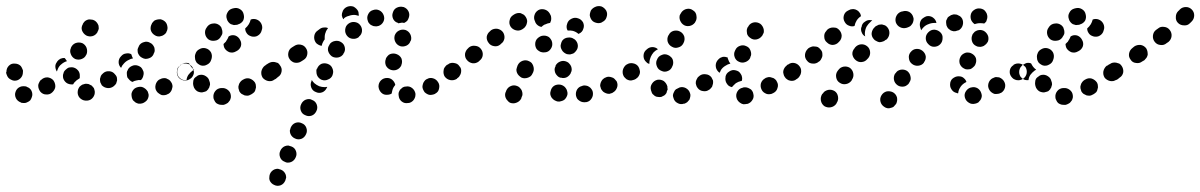

<svg xmlns="http://www.w3.org/2000/svg" viewBox="-48 -312 3926 628"><path d="M438 3Q439 -2 437 -7Q436 -13 432 -17Q429 -21 424 -24Q420 -27 414 -28Q414 -28 414 -28Q403 -29 393 -23Q384 -16 382 -5Q382 1 383 6Q384 11 387 16Q391 20 395 23Q400 26 405 27Q406 27 407 27Q418 28 427 21Q436 15 438 3ZM42 22Q47 20 51 16Q54 12 56 6Q60 -4 55 -15Q50 -25 39 -28Q39 -29 39 -29Q34 -30 28 -30Q23 -30 18 -28Q13 -26 9 -22Q5 -18 3 -12Q-1 -2 4 9Q9 19 20 23Q20 23 21 24Q26 25 32 25Q37 25 42 22ZM262 -13Q261 -19 259 -24Q256 -28 252 -32Q247 -35 242 -37Q237 -38 232 -38Q231 -38 231 -38Q226 -37 221 -35Q216 -32 212 -28Q209 -24 207 -18Q206 -13 206 -8Q207 4 216 11Q225 18 236 17Q237 17 238 17Q249 16 256 7Q263 -2 262 -13ZM515 -23Q517 -28 516 -33Q515 -39 512 -43Q509 -48 505 -51Q500 -54 495 -56Q490 -57 484 -56Q479 -55 474 -52H473Q464 -46 461 -35Q458 -23 464 -14Q467 -9 472 -6Q476 -3 481 -1Q487 0 492 -1Q498 -2 502 -5H503Q508 -8 511 -13Q514 -17 515 -23ZM133 -30Q133 -35 131 -41Q129 -46 126 -50Q118 -58 107 -59Q95 -59 87 -51H86Q82 -47 80 -42Q77 -37 77 -32Q77 -26 79 -21Q81 -16 84 -12Q92 -3 103 -3Q115 -2 123 -10L124 -11Q128 -15 130 -19Q133 -24 133 -30ZM335 -49Q335 -55 334 -60Q332 -65 328 -69Q321 -78 310 -79Q298 -80 290 -73L289 -72Q285 -69 282 -64Q280 -59 279 -54Q279 -48 280 -43Q282 -38 285 -33Q293 -25 304 -24Q315 -23 324 -30L325 -31Q329 -34 332 -39Q334 -44 335 -49ZM158 -65V-67Q159 -72 161 -77Q164 -82 168 -85Q172 -89 177 -91Q182 -92 188 -92Q199 -91 207 -82Q214 -74 213 -62V-61Q213 -60 213 -58Q212 -57 212 -55Q212 -55 211 -55Q202 -50 195 -42Q193 -39 191 -36Q189 -36 187 -36Q185 -36 184 -36Q172 -37 165 -45Q157 -54 158 -65ZM369 -58Q367 -63 367 -69Q366 -74 368 -80L369 -81Q372 -91 383 -96Q393 -101 404 -97Q409 -95 413 -92Q417 -88 419 -83Q422 -78 422 -73Q422 -67 420 -62V-61Q419 -58 417 -55Q415 -53 413 -50Q406 -51 399 -49Q392 -48 385 -44Q385 -44 385 -44Q385 -44 385 -44Q380 -46 376 -50Q372 -54 369 -58ZM-20 -57Q-16 -53 -11 -51Q-6 -48 0 -48Q11 -48 19 -56Q27 -64 27 -76V-77Q28 -82 25 -87Q23 -92 20 -96Q16 -100 11 -102Q6 -104 0 -104Q-11 -105 -19 -97Q-27 -89 -27 -77L-28 -76Q-28 -71 -25 -65Q-23 -60 -20 -57ZM586 -72Q587 -77 585 -83Q584 -88 581 -93Q574 -102 563 -104Q552 -106 543 -99L542 -98Q537 -95 534 -91Q531 -86 531 -81Q530 -75 531 -70Q532 -65 535 -60Q542 -51 553 -49Q564 -47 574 -54Q579 -57 582 -62Q585 -67 586 -72ZM139 -110V-111Q144 -117 150 -120Q157 -123 164 -122Q167 -117 171 -112Q161 -109 153 -102Q145 -96 141 -86Q139 -82 138 -78Q133 -86 133 -95Q133 -103 139 -110ZM348 -128 349 -129Q355 -136 364 -137Q373 -139 381 -135Q382 -134 382 -133Q384 -126 387 -121Q380 -120 373 -116Q364 -112 357 -104Q351 -98 348 -90Q340 -98 340 -109Q340 -120 348 -128ZM198 -119Q209 -115 219 -119Q230 -123 234 -133L235 -134Q239 -145 235 -156Q231 -166 221 -171Q210 -175 199 -171Q189 -167 184 -156V-155Q179 -145 184 -134Q188 -124 198 -119ZM403 -139Q405 -134 408 -130Q412 -125 417 -123Q427 -117 438 -121Q449 -124 454 -134V-135Q457 -140 458 -145Q458 -151 457 -156Q455 -161 452 -165Q448 -170 443 -172Q433 -178 422 -174Q411 -171 406 -161V-160Q403 -155 402 -150Q402 -144 403 -139ZM234 -196Q244 -191 255 -194Q265 -197 271 -207V-208Q274 -213 275 -218Q275 -224 274 -229Q272 -234 269 -238Q265 -243 261 -245Q256 -248 250 -248Q245 -249 240 -248Q234 -246 230 -243Q226 -239 223 -234V-233Q217 -223 220 -213Q224 -202 234 -196ZM458 -197Q462 -194 468 -193Q473 -192 479 -194Q484 -195 488 -198Q493 -201 496 -206V-207Q502 -217 499 -228Q497 -239 487 -245Q482 -248 477 -249Q471 -249 466 -248Q461 -247 456 -244Q452 -240 449 -236V-235Q443 -225 445 -214Q448 -203 458 -197Z M701 20Q705 16 706 11Q708 6 707 0Q706 -11 697 -18Q688 -25 677 -24Q676 -24 675 -24Q663 -23 656 -14Q649 -5 650 6Q650 11 653 16Q655 21 659 25Q663 28 669 30Q674 31 679 31Q681 31 683 31Q688 30 693 27Q698 25 701 20ZM788 -21Q790 -26 789 -31Q789 -37 786 -42Q780 -51 769 -55Q758 -58 748 -52L746 -51Q741 -48 738 -44Q734 -39 733 -34Q731 -29 732 -23Q733 -18 735 -13Q738 -8 742 -5Q747 -2 752 0Q757 1 763 1Q768 0 773 -3L775 -4Q780 -7 784 -11Q787 -15 788 -21ZM598 -13Q593 -16 590 -20Q586 -25 585 -30Q584 -32 584 -34Q583 -39 584 -45Q584 -50 587 -55Q590 -59 595 -62Q599 -66 605 -67Q616 -69 625 -63Q635 -57 637 -46Q638 -45 638 -44Q639 -40 639 -35Q638 -30 636 -25Q634 -23 633 -20Q630 -17 627 -14Q623 -12 618 -11Q613 -9 608 -10Q602 -11 598 -13ZM859 -92Q856 -96 851 -99Q847 -102 841 -103Q836 -104 830 -103Q825 -102 821 -98L818 -97Q814 -94 811 -89Q808 -84 807 -79Q806 -74 807 -68Q808 -63 811 -58Q814 -54 819 -51Q824 -48 829 -47Q834 -46 840 -47Q845 -48 850 -52L852 -53Q861 -60 863 -71Q865 -82 859 -92ZM532 -82Q533 -87 536 -92Q539 -96 543 -100L546 -101Q550 -104 556 -106Q561 -107 566 -106Q568 -106 569 -105Q570 -105 571 -104Q572 -102 573 -100Q578 -91 586 -85Q587 -85 587 -84Q585 -83 582 -81Q574 -75 568 -67Q563 -59 562 -50Q554 -49 547 -52Q541 -55 536 -61Q533 -66 532 -71Q531 -76 532 -82ZM593 -111Q595 -106 600 -103Q604 -100 609 -98Q620 -95 630 -101Q640 -106 643 -117L644 -120Q647 -131 642 -141Q636 -151 625 -154Q614 -157 604 -151Q594 -146 591 -135L590 -132Q589 -127 590 -121Q590 -116 593 -111ZM737 -182Q732 -192 721 -196Q710 -199 700 -193Q697 -185 692 -178Q691 -177 691 -176Q687 -172 683 -168Q683 -165 684 -161Q685 -158 686 -155Q692 -145 703 -141Q714 -138 724 -144L726 -145Q736 -150 740 -161Q743 -172 737 -182ZM634 -183Q643 -177 655 -179Q666 -180 673 -190Q673 -191 674 -192Q677 -196 679 -201Q680 -207 679 -212Q678 -217 676 -222Q673 -227 669 -230Q659 -237 648 -235Q637 -234 630 -225Q629 -223 628 -222Q621 -213 623 -201Q625 -190 634 -183ZM792 -248Q787 -250 782 -250Q776 -250 772 -248Q770 -240 766 -233Q761 -225 754 -219Q754 -211 758 -205Q762 -198 769 -195Q779 -190 790 -193Q801 -197 806 -207Q807 -210 808 -213Q812 -223 807 -234Q802 -244 792 -248ZM694 -250Q695 -245 699 -240Q702 -236 707 -233Q712 -231 717 -230Q722 -230 728 -231Q729 -231 730 -232Q741 -235 747 -244Q752 -254 749 -265Q747 -276 737 -282Q727 -288 716 -285Q714 -285 712 -284Q701 -281 696 -271Q690 -261 694 -250Z M834 278Q836 283 840 287Q844 291 849 293Q859 298 870 294Q880 290 885 279Q887 274 888 269Q888 263 886 258Q884 253 880 249Q876 245 871 243Q866 241 861 240Q855 240 850 242Q845 244 841 248Q837 252 835 257Q833 262 833 267Q832 273 834 278ZM883 217Q888 220 893 220Q899 220 904 218Q909 216 913 212Q917 208 919 203Q924 193 920 182Q916 171 905 167Q900 165 895 164Q889 164 884 166Q879 168 875 172Q871 176 869 181Q864 191 868 202Q872 213 883 217ZM902 126Q904 131 908 135Q912 139 917 141Q927 146 938 142Q948 138 953 127Q958 117 954 106Q950 95 939 91Q929 86 918 90Q908 94 903 105Q901 110 900 115Q900 121 902 126ZM951 65Q961 70 972 66Q982 62 987 51Q992 41 988 30Q984 19 973 15Q968 12 963 12Q957 12 952 14Q947 16 943 20Q939 24 937 29Q932 39 936 50Q940 61 951 65ZM1305 15Q1308 11 1310 5Q1311 0 1311 -5Q1309 -17 1300 -24Q1291 -31 1280 -29Q1274 -29 1269 -26Q1265 -23 1261 -19Q1258 -15 1256 -9Q1255 -4 1256 1Q1257 13 1266 20Q1275 27 1286 25H1287Q1292 25 1297 22Q1302 19 1305 15ZM1385 -43Q1379 -53 1368 -56Q1357 -59 1348 -53H1347Q1342 -50 1339 -45Q1336 -41 1335 -36Q1333 -30 1334 -25Q1335 -20 1338 -15Q1340 -10 1345 -7Q1349 -4 1355 -2Q1360 -1 1365 -2Q1371 -3 1375 -5L1376 -6Q1386 -11 1388 -22Q1391 -34 1385 -43ZM1190 -29Q1190 -35 1192 -40Q1194 -45 1198 -49Q1202 -53 1207 -55Q1212 -57 1218 -57Q1228 -57 1235 -51Q1243 -44 1245 -34Q1244 -34 1244 -33Q1237 -25 1235 -15Q1234 -10 1233 -6Q1230 -4 1226 -3Q1222 -2 1218 -2Q1207 -1 1199 -9Q1191 -17 1190 -29ZM985 -11Q995 -6 1006 -10Q1016 -14 1021 -25Q1021 -26 1022 -26Q1022 -27 1022 -28Q1018 -27 1014 -27Q1005 -27 996 -30Q987 -34 980 -40Q975 -45 972 -50Q972 -49 971 -49Q971 -48 971 -48V-47Q966 -37 970 -26Q974 -15 985 -11ZM1457 -72Q1458 -78 1457 -83Q1456 -88 1452 -93Q1446 -102 1435 -104Q1423 -106 1414 -99Q1409 -96 1406 -91Q1403 -87 1403 -81Q1402 -76 1403 -71Q1404 -65 1407 -61Q1414 -52 1425 -50Q1436 -48 1445 -54L1446 -55Q1450 -58 1453 -62Q1456 -67 1457 -72ZM868 -98Q865 -103 861 -106Q856 -108 851 -109Q845 -110 840 -109Q835 -108 830 -105L822 -100Q813 -93 811 -82Q809 -71 815 -61Q819 -57 823 -54Q828 -51 833 -50Q838 -49 844 -50Q849 -51 854 -54L861 -60Q871 -66 873 -78Q875 -89 868 -98ZM1024 -103Q1013 -107 1003 -103Q993 -98 989 -87H988Q986 -82 987 -76Q987 -71 989 -66Q991 -61 995 -57Q999 -53 1004 -51Q1015 -47 1025 -52Q1036 -56 1040 -67V-68Q1044 -78 1039 -89Q1035 -99 1024 -103ZM1229 -84Q1234 -82 1240 -82Q1245 -82 1250 -84Q1255 -86 1259 -90Q1263 -94 1265 -99V-100Q1269 -110 1265 -121Q1260 -131 1249 -135Q1244 -137 1239 -137Q1233 -137 1228 -135Q1223 -133 1220 -129Q1216 -125 1214 -120V-119Q1210 -109 1214 -98Q1219 -88 1229 -84ZM953 -154Q947 -164 935 -166Q924 -168 915 -162L907 -157Q897 -151 895 -139Q893 -128 899 -119Q902 -114 907 -111Q911 -108 916 -107Q922 -106 927 -107Q933 -108 937 -111L945 -116Q955 -122 957 -134Q959 -145 953 -154ZM1068 -174Q1059 -180 1048 -178Q1036 -176 1030 -167V-166Q1023 -157 1025 -146Q1028 -135 1037 -128Q1041 -125 1047 -124Q1052 -123 1058 -124Q1063 -125 1068 -128Q1072 -131 1075 -135V-136Q1082 -145 1080 -156Q1078 -168 1068 -174ZM1261 -161Q1271 -158 1282 -163Q1292 -168 1295 -179H1296Q1299 -190 1294 -200Q1289 -210 1278 -214Q1267 -217 1257 -212Q1247 -207 1243 -196Q1240 -185 1245 -175Q1250 -165 1261 -161ZM1011 -179Q1013 -181 1014 -183Q1014 -187 1014 -190Q1014 -200 1018 -208V-209Q1021 -215 1025 -220Q1019 -223 1012 -222Q1005 -222 999 -218L991 -212Q982 -206 980 -195Q978 -184 984 -174Q987 -169 993 -166Q998 -163 1004 -162Q1006 -171 1011 -179ZM1126 -191V-192Q1135 -199 1136 -210Q1137 -221 1130 -230Q1123 -239 1111 -240Q1100 -241 1091 -234Q1082 -227 1081 -215Q1080 -204 1087 -195Q1094 -186 1106 -185Q1117 -184 1126 -191ZM1207 -262Q1203 -273 1193 -278Q1183 -283 1172 -279Q1161 -276 1156 -265Q1151 -255 1155 -244Q1156 -239 1160 -235Q1163 -231 1168 -229Q1173 -226 1179 -226Q1184 -225 1189 -227H1190Q1201 -231 1206 -241Q1211 -251 1207 -262ZM1254 -236V-237Q1243 -240 1238 -250Q1233 -261 1237 -271Q1240 -282 1250 -287Q1261 -292 1271 -289H1272Q1283 -285 1288 -275Q1293 -265 1289 -254Q1287 -248 1284 -244Q1280 -240 1274 -237Q1270 -238 1267 -238Q1261 -237 1256 -236Q1256 -236 1255 -236Q1255 -236 1254 -236ZM1073 -275V-276Q1078 -286 1088 -290Q1099 -294 1109 -290Q1114 -287 1118 -283Q1122 -279 1124 -274Q1125 -271 1125 -267Q1126 -264 1125 -260Q1120 -262 1114 -263Q1103 -264 1093 -260Q1084 -258 1077 -252V-251Q1076 -250 1075 -249Q1071 -255 1070 -262Q1070 -269 1073 -275Z M1606 8Q1608 13 1612 17Q1615 21 1620 24Q1631 28 1641 24Q1652 20 1657 10L1658 6Q1661 1 1661 -4Q1661 -9 1659 -15Q1657 -20 1653 -24Q1650 -28 1645 -30Q1634 -35 1624 -31Q1613 -27 1608 -16L1607 -13Q1604 -8 1604 -2Q1604 3 1606 8ZM1891 -11Q1890 -16 1887 -20Q1884 -25 1879 -28Q1875 -31 1869 -32Q1864 -33 1858 -32L1857 -31Q1846 -29 1840 -20Q1834 -10 1836 1Q1837 6 1840 11Q1843 15 1848 18Q1852 21 1858 22Q1863 23 1869 22H1870Q1881 20 1887 10Q1893 1 1891 -11ZM1787 19Q1792 18 1797 15Q1801 12 1804 7Q1807 2 1808 -3Q1809 -8 1807 -14Q1806 -19 1803 -23Q1800 -28 1795 -31Q1786 -37 1774 -35Q1763 -33 1757 -24Q1754 -19 1753 -14Q1751 -8 1752 -3Q1753 2 1756 7Q1759 11 1764 15Q1765 15 1766 16Q1771 19 1776 20Q1782 21 1787 19ZM1969 -46Q1966 -50 1962 -54Q1958 -58 1953 -59Q1948 -61 1942 -61Q1937 -61 1932 -58H1931Q1926 -55 1922 -51Q1919 -47 1917 -42Q1915 -37 1915 -31Q1916 -26 1918 -21Q1921 -16 1925 -12Q1929 -9 1934 -7Q1939 -5 1945 -5Q1950 -6 1955 -8L1956 -9Q1966 -14 1970 -25Q1974 -35 1969 -46ZM2039 -93Q2036 -97 2032 -100Q2027 -103 2022 -104Q2016 -105 2011 -104Q2006 -103 2001 -99H2000Q1991 -92 1989 -81Q1987 -70 1994 -61Q1997 -56 2001 -53Q2006 -50 2011 -49Q2017 -48 2022 -50Q2027 -51 2032 -54L2033 -55Q2042 -61 2044 -72Q2046 -83 2039 -93ZM1460 -75Q1461 -80 1460 -86Q1459 -91 1455 -95Q1452 -100 1447 -103Q1443 -105 1437 -106Q1432 -107 1427 -106Q1421 -105 1417 -101Q1415 -100 1414 -100Q1410 -97 1407 -92Q1404 -87 1403 -82Q1402 -77 1403 -71Q1404 -66 1407 -61Q1414 -52 1425 -50Q1436 -48 1446 -54Q1447 -56 1449 -57Q1454 -60 1456 -65Q1459 -69 1460 -75ZM1643 -74Q1645 -69 1649 -65Q1653 -61 1658 -58Q1663 -56 1668 -56Q1673 -56 1679 -58Q1684 -60 1688 -63Q1692 -67 1694 -72L1696 -76Q1698 -81 1698 -86Q1698 -91 1696 -97Q1694 -102 1691 -106Q1687 -110 1682 -112Q1672 -117 1661 -113Q1650 -109 1645 -98L1644 -95Q1642 -90 1641 -84Q1641 -79 1643 -74ZM1768 -74Q1766 -80 1766 -85Q1766 -90 1769 -95V-97Q1774 -107 1785 -111Q1795 -115 1806 -110Q1811 -108 1814 -104Q1818 -100 1820 -95Q1822 -90 1822 -84Q1822 -79 1819 -74V-73Q1815 -65 1807 -60Q1800 -56 1791 -57Q1791 -57 1791 -57Q1789 -57 1787 -58Q1786 -58 1784 -58Q1783 -59 1782 -59Q1777 -61 1774 -65Q1770 -69 1768 -74ZM1525 -152Q1518 -161 1507 -162Q1495 -164 1486 -157L1483 -154Q1475 -147 1473 -136Q1472 -124 1479 -116Q1486 -107 1498 -105Q1509 -104 1518 -111L1521 -114Q1530 -121 1531 -132Q1532 -143 1525 -152ZM1835 -144Q1843 -153 1842 -164Q1841 -175 1832 -183Q1831 -183 1830 -184Q1821 -191 1809 -189Q1798 -188 1791 -179Q1788 -174 1787 -169Q1785 -164 1786 -158Q1787 -153 1790 -148Q1792 -144 1797 -140Q1801 -137 1806 -135Q1811 -134 1817 -134Q1822 -135 1827 -137Q1832 -140 1835 -144ZM1758 -173Q1757 -179 1754 -183Q1751 -188 1747 -191Q1742 -194 1737 -195Q1731 -196 1726 -195H1725Q1714 -192 1707 -183Q1701 -174 1703 -162Q1704 -157 1707 -152Q1710 -148 1715 -145Q1719 -142 1725 -141Q1730 -140 1735 -141H1737Q1748 -143 1754 -153Q1760 -162 1758 -173ZM1597 -207Q1590 -216 1578 -218Q1567 -219 1558 -213L1555 -210Q1546 -203 1544 -192Q1543 -181 1550 -172Q1556 -163 1568 -161Q1579 -159 1588 -166L1591 -169Q1600 -175 1602 -187Q1603 -198 1597 -207ZM1845 -201Q1845 -201 1845 -201Q1845 -201 1845 -201L1846 -202Q1857 -207 1860 -218Q1864 -228 1859 -239Q1853 -249 1843 -252Q1832 -256 1822 -251L1820 -250Q1810 -245 1807 -234Q1803 -223 1808 -213Q1808 -213 1809 -213Q1809 -212 1809 -212Q1818 -213 1826 -211Q1836 -208 1843 -202Q1844 -202 1845 -201ZM1675 -235Q1677 -241 1676 -246Q1675 -251 1672 -256Q1669 -261 1665 -264Q1660 -267 1655 -269Q1650 -270 1644 -269Q1639 -268 1634 -265L1631 -263Q1621 -257 1619 -246Q1616 -235 1622 -225Q1628 -216 1639 -213Q1650 -210 1660 -216L1663 -218Q1668 -221 1671 -226Q1674 -230 1675 -235ZM1752 -238Q1752 -239 1752 -239Q1755 -244 1755 -250Q1755 -255 1754 -260Q1752 -265 1750 -268Q1744 -278 1733 -281Q1722 -284 1713 -279Q1703 -273 1700 -262Q1697 -252 1702 -242Q1704 -235 1710 -230Q1716 -225 1723 -224Q1728 -229 1734 -232H1735Q1743 -236 1751 -237Q1752 -238 1752 -238ZM1883 -273Q1881 -267 1881 -262Q1882 -256 1884 -252Q1889 -241 1900 -238Q1911 -234 1921 -239L1922 -240Q1933 -245 1936 -256Q1940 -267 1935 -277Q1929 -287 1919 -291Q1908 -294 1898 -289L1896 -288Q1892 -286 1888 -282Q1884 -278 1883 -273Z M2416 -5Q2415 -11 2412 -15Q2409 -20 2404 -22Q2399 -25 2394 -26Q2389 -27 2383 -26L2381 -25Q2370 -23 2364 -13Q2358 -3 2361 8Q2362 13 2366 18Q2369 22 2374 25Q2378 28 2384 29Q2389 29 2394 28H2396Q2407 25 2413 15Q2419 6 2416 -5ZM2207 14Q2209 9 2210 3Q2211 -2 2209 -7Q2206 -18 2195 -24Q2185 -29 2175 -26L2173 -25Q2168 -23 2163 -20Q2159 -17 2157 -12Q2154 -7 2153 -1Q2153 4 2155 9Q2158 20 2168 25Q2178 31 2189 27H2191Q2196 25 2200 22Q2204 18 2207 14ZM2094 2Q2090 -1 2086 -5Q2083 -10 2082 -15Q2081 -16 2081 -18Q2078 -29 2085 -39Q2091 -48 2102 -51Q2113 -53 2123 -47Q2132 -40 2135 -29Q2135 -29 2135 -29Q2135 -27 2135 -24Q2136 -22 2136 -20Q2133 -14 2132 -8Q2129 -3 2125 0Q2120 3 2115 5Q2110 6 2104 5Q2099 5 2094 2ZM2493 -45Q2491 -50 2487 -53Q2483 -57 2477 -58Q2472 -60 2467 -60Q2461 -59 2456 -57L2455 -56Q2445 -51 2441 -40Q2438 -29 2443 -19Q2445 -14 2450 -10Q2454 -7 2459 -5Q2464 -3 2470 -4Q2475 -4 2480 -7L2482 -8Q2492 -13 2495 -24Q2499 -35 2493 -45ZM2284 -38Q2285 -44 2284 -49Q2282 -54 2279 -59Q2272 -68 2261 -69Q2249 -71 2240 -64L2239 -63Q2234 -60 2232 -55Q2229 -50 2228 -45Q2227 -39 2229 -34Q2230 -29 2234 -24Q2241 -15 2252 -14Q2263 -12 2272 -19L2274 -20Q2278 -24 2281 -28Q2283 -33 2284 -38ZM2329 -39Q2326 -43 2325 -49Q2324 -54 2325 -59V-61Q2327 -72 2337 -78Q2347 -85 2358 -82Q2363 -81 2368 -78Q2372 -75 2375 -70Q2378 -66 2379 -60Q2380 -55 2379 -50V-48Q2379 -48 2379 -48Q2379 -48 2379 -48Q2378 -48 2378 -48L2376 -47Q2367 -45 2359 -40Q2352 -34 2346 -27Q2346 -27 2346 -27Q2346 -27 2346 -27Q2341 -28 2336 -31Q2332 -34 2329 -39ZM2566 -92Q2559 -101 2548 -103Q2537 -105 2527 -99L2526 -98Q2521 -95 2518 -90Q2515 -85 2514 -80Q2513 -75 2515 -69Q2516 -64 2519 -60Q2522 -55 2527 -52Q2531 -49 2537 -48Q2542 -47 2547 -48Q2553 -49 2557 -53L2559 -54Q2568 -60 2570 -71Q2572 -83 2566 -92ZM2045 -73Q2046 -78 2044 -84Q2043 -89 2040 -94Q2034 -103 2022 -105Q2011 -107 2002 -101L2000 -100Q1996 -97 1993 -92Q1990 -87 1989 -82Q1988 -77 1989 -71Q1990 -66 1993 -61Q2000 -52 2011 -50Q2022 -48 2032 -54L2033 -55Q2038 -58 2041 -63Q2044 -68 2045 -73ZM2293 -98Q2293 -103 2295 -108Q2297 -113 2301 -117L2303 -119Q2308 -124 2316 -126Q2324 -127 2332 -124Q2332 -121 2334 -117Q2336 -110 2341 -104Q2332 -102 2325 -97Q2316 -92 2310 -83Q2308 -79 2306 -74Q2304 -75 2303 -76Q2302 -77 2301 -78Q2297 -82 2295 -87Q2293 -92 2293 -98ZM2116 -80Q2126 -75 2137 -80Q2147 -84 2151 -95L2152 -97Q2154 -102 2154 -107Q2154 -113 2152 -118Q2150 -123 2146 -126Q2142 -130 2137 -132Q2126 -137 2116 -132Q2105 -128 2101 -117L2100 -115Q2096 -105 2101 -94Q2105 -84 2116 -80ZM2104 -151Q2096 -158 2086 -158Q2076 -158 2068 -151L2067 -150Q2058 -143 2057 -132Q2056 -120 2063 -112Q2066 -109 2069 -106Q2072 -104 2076 -103Q2076 -104 2076 -105Q2076 -115 2080 -124V-125Q2084 -134 2090 -141Q2096 -147 2104 -151ZM2369 -110Q2379 -105 2390 -109Q2401 -113 2406 -123V-125Q2409 -130 2409 -135Q2409 -140 2407 -146Q2405 -151 2402 -155Q2398 -159 2393 -161Q2383 -166 2372 -162Q2361 -158 2357 -148L2356 -146Q2351 -136 2355 -125Q2359 -114 2369 -110ZM2150 -159Q2160 -153 2171 -157Q2182 -160 2187 -170L2188 -172Q2193 -182 2190 -193Q2186 -204 2176 -209Q2166 -214 2155 -211Q2144 -208 2139 -197L2138 -196Q2133 -186 2136 -175Q2140 -164 2150 -159ZM2395 -206Q2395 -200 2398 -196Q2401 -191 2406 -188Q2415 -181 2426 -183Q2437 -185 2444 -194L2445 -195Q2448 -200 2450 -205Q2451 -210 2450 -216Q2449 -221 2446 -226Q2443 -231 2439 -234Q2430 -240 2419 -239Q2407 -237 2401 -228L2400 -226Q2396 -222 2395 -216Q2394 -211 2395 -206ZM2219 -278Q2210 -285 2199 -283Q2188 -281 2181 -272L2180 -270Q2177 -266 2175 -261Q2174 -255 2175 -250Q2176 -245 2179 -240Q2182 -235 2186 -232Q2195 -225 2207 -227Q2218 -229 2225 -238L2226 -240Q2232 -249 2230 -260Q2229 -272 2219 -278Z M2873 -10Q2863 -15 2852 -13Q2841 -10 2835 0Q2829 10 2832 21Q2835 32 2845 38Q2849 41 2855 42Q2860 43 2865 41Q2871 40 2875 37Q2879 33 2882 29L2883 28Q2888 18 2886 7Q2883 -4 2873 -10ZM2682 -14Q2677 -17 2672 -18Q2667 -19 2661 -18Q2656 -17 2651 -14Q2647 -12 2644 -7L2641 -4Q2635 6 2637 17Q2639 28 2648 35Q2658 41 2669 39Q2680 37 2687 28L2689 24Q2695 15 2693 4Q2691 -8 2682 -14ZM3159 15Q3162 10 3163 5Q3164 -1 3162 -6Q3159 -17 3150 -23Q3140 -29 3129 -26H3128Q3117 -23 3111 -13Q3105 -4 3108 7Q3111 18 3121 24Q3130 30 3142 27Q3147 26 3152 23Q3156 19 3159 15ZM3236 -46Q3234 -50 3229 -54Q3225 -57 3220 -59Q3214 -60 3209 -60Q3204 -59 3199 -56H3198Q3188 -50 3185 -39Q3182 -28 3188 -18Q3190 -14 3195 -10Q3199 -7 3204 -5Q3209 -4 3215 -5Q3220 -5 3225 -8H3226Q3236 -14 3239 -25Q3242 -36 3236 -46ZM3060 -40V-41Q3061 -46 3064 -51Q3067 -55 3072 -58Q3077 -61 3082 -62Q3087 -63 3093 -62Q3100 -61 3105 -56Q3111 -51 3113 -44Q3109 -42 3106 -40Q3097 -34 3092 -25Q3087 -17 3086 -7Q3085 -7 3083 -7Q3082 -8 3081 -8Q3070 -10 3064 -20Q3058 -29 3060 -40ZM2919 -80Q2914 -83 2909 -84Q2903 -85 2898 -84Q2893 -83 2888 -80Q2884 -77 2881 -72H2880Q2874 -62 2876 -51Q2878 -40 2888 -33Q2892 -30 2898 -29Q2903 -28 2909 -29Q2914 -30 2918 -33Q2923 -36 2926 -41V-42Q2933 -51 2930 -62Q2928 -73 2919 -80ZM2732 -90Q2727 -93 2722 -94Q2717 -95 2711 -94Q2706 -93 2701 -90Q2697 -87 2694 -83L2691 -79Q2685 -70 2687 -59Q2689 -47 2699 -41Q2708 -35 2719 -37Q2730 -39 2737 -48L2739 -52Q2745 -61 2743 -72Q2741 -83 2732 -90ZM3306 -93Q3302 -97 3298 -100Q3293 -103 3288 -104Q3283 -105 3277 -104Q3272 -103 3267 -100V-99Q3257 -93 3255 -82Q3253 -70 3260 -61Q3263 -57 3267 -54Q3272 -51 3277 -50Q3283 -49 3288 -50Q3293 -51 3298 -54Q3308 -61 3310 -72Q3312 -83 3306 -93ZM2572 -74Q2573 -79 2572 -85Q2571 -90 2568 -94Q2561 -104 2550 -106Q2539 -108 2530 -101L2527 -100Q2523 -96 2520 -92Q2517 -87 2516 -82Q2515 -76 2516 -71Q2517 -66 2520 -61Q2527 -52 2538 -50Q2549 -48 2559 -54L2561 -56Q2566 -59 2568 -64Q2571 -68 2572 -74ZM3093 -125Q3088 -115 3091 -104Q3095 -93 3105 -88Q3110 -85 3115 -85Q3121 -85 3126 -86Q3131 -88 3135 -92Q3139 -95 3142 -100V-101Q3147 -111 3144 -122Q3140 -132 3130 -137Q3125 -140 3120 -140Q3114 -141 3109 -139Q3104 -137 3100 -134Q3095 -130 3093 -125ZM2969 -146Q2960 -153 2949 -152Q2938 -151 2931 -142L2930 -141Q2923 -132 2925 -121Q2926 -110 2935 -103Q2944 -96 2955 -97Q2967 -98 2974 -107V-108Q2981 -117 2980 -128Q2978 -139 2969 -146ZM2642 -131Q2642 -137 2641 -142Q2639 -147 2635 -151Q2632 -155 2627 -158Q2622 -160 2616 -160Q2611 -161 2606 -159Q2600 -157 2596 -154L2594 -152Q2586 -144 2585 -133Q2584 -122 2592 -113Q2599 -104 2611 -104Q2622 -103 2631 -111L2633 -112Q2637 -116 2639 -121Q2642 -126 2642 -131ZM2788 -161Q2779 -168 2768 -167Q2757 -166 2749 -157L2747 -154Q2739 -145 2740 -134Q2742 -123 2750 -116Q2759 -108 2770 -109Q2782 -110 2789 -119L2792 -122Q2799 -131 2798 -142Q2797 -154 2788 -161ZM3144 -162Q3149 -159 3154 -159Q3160 -158 3165 -160Q3170 -161 3174 -165Q3179 -168 3181 -173H3182Q3187 -183 3184 -194Q3180 -205 3170 -211Q3166 -213 3160 -214Q3155 -214 3150 -213Q3144 -211 3140 -208Q3136 -204 3133 -200V-199Q3128 -189 3131 -178Q3134 -167 3144 -162ZM3028 -206Q3020 -214 3008 -215Q2997 -215 2989 -207L2988 -206Q2980 -198 2980 -187Q2980 -176 2988 -168Q2996 -159 3007 -159Q3019 -159 3027 -167Q3035 -175 3035 -187Q3036 -198 3028 -206ZM2696 -215Q2692 -219 2687 -221Q2682 -222 2676 -222Q2671 -222 2666 -220Q2661 -218 2657 -214L2655 -211Q2647 -203 2648 -192Q2648 -180 2657 -173Q2665 -165 2676 -165Q2688 -166 2695 -174L2697 -176Q2705 -184 2705 -196Q2704 -207 2696 -215ZM2855 -222Q2852 -226 2847 -229Q2842 -231 2837 -232Q2831 -232 2826 -231Q2821 -229 2816 -226L2813 -223Q2805 -216 2803 -204Q2802 -193 2810 -184Q2813 -180 2818 -178Q2823 -175 2828 -174Q2834 -174 2839 -176Q2844 -177 2848 -181L2852 -183Q2860 -191 2861 -202Q2862 -213 2855 -222ZM2781 -241Q2790 -248 2801 -246Q2802 -246 2803 -246Q2804 -245 2805 -245Q2803 -244 2802 -243L2799 -240Q2792 -234 2787 -226Q2782 -217 2781 -206Q2780 -199 2782 -193Q2774 -197 2771 -205Q2767 -213 2769 -222Q2769 -223 2770 -223Q2771 -235 2781 -241ZM3099 -251Q3096 -256 3092 -259Q3087 -262 3082 -264Q3077 -265 3071 -265Q3066 -264 3061 -262V-261Q3056 -259 3052 -255Q3049 -250 3047 -245Q3046 -240 3047 -234Q3047 -229 3050 -224Q3052 -219 3057 -216Q3061 -212 3066 -211Q3071 -209 3077 -210Q3082 -211 3087 -213H3088Q3098 -219 3101 -230Q3104 -241 3099 -251ZM2961 -237Q2962 -242 2965 -247Q2968 -251 2973 -254Q2977 -257 2983 -259Q2994 -261 3003 -255Q3013 -248 3015 -237Q3015 -237 3015 -237Q3012 -237 3009 -237Q2998 -237 2989 -233Q2980 -230 2973 -223Q2968 -218 2965 -213Q2964 -216 2963 -219Q2962 -222 2961 -226Q2961 -226 2961 -226Q2960 -231 2961 -237ZM2937 -236Q2939 -240 2940 -246Q2941 -251 2939 -256Q2936 -267 2926 -273Q2916 -278 2905 -275Q2903 -274 2900 -274Q2889 -270 2884 -260Q2879 -250 2882 -239Q2886 -228 2896 -223Q2906 -218 2917 -221Q2919 -222 2920 -222Q2926 -224 2930 -227Q2934 -231 2937 -236ZM2725 -277Q2727 -278 2729 -279Q2734 -282 2739 -282Q2744 -283 2750 -281Q2755 -279 2759 -276Q2763 -272 2766 -267Q2767 -265 2767 -264Q2768 -262 2768 -260Q2768 -260 2768 -259Q2759 -253 2754 -245Q2749 -237 2747 -227Q2738 -224 2729 -228Q2720 -231 2715 -240Q2709 -250 2712 -261Q2715 -272 2725 -277ZM3127 -263Q3129 -274 3139 -280Q3148 -286 3159 -284H3160Q3165 -283 3170 -280Q3174 -277 3177 -272Q3180 -268 3181 -262Q3182 -257 3181 -252Q3180 -247 3178 -242Q3175 -238 3171 -235Q3167 -236 3163 -236Q3153 -237 3143 -234Q3142 -234 3140 -233Q3137 -235 3135 -237Q3133 -239 3131 -242Q3128 -246 3127 -252Q3126 -257 3127 -263Z M3455 20Q3459 16 3460 11Q3462 6 3461 0Q3460 -11 3451 -18Q3442 -25 3431 -24Q3430 -24 3429 -24Q3417 -23 3410 -14Q3403 -5 3404 6Q3404 11 3407 16Q3409 21 3413 25Q3417 28 3423 30Q3428 31 3433 31Q3435 31 3437 31Q3442 30 3447 27Q3452 25 3455 20ZM3542 -21Q3544 -26 3543 -31Q3543 -37 3540 -42Q3534 -51 3523 -55Q3512 -58 3502 -52L3500 -51Q3495 -48 3492 -44Q3488 -39 3487 -34Q3485 -29 3486 -23Q3487 -18 3489 -13Q3492 -8 3496 -5Q3501 -2 3506 0Q3511 1 3517 1Q3522 0 3527 -3L3529 -4Q3534 -7 3538 -11Q3541 -15 3542 -21ZM3352 -13Q3347 -16 3344 -20Q3340 -25 3339 -30Q3338 -32 3338 -34Q3337 -39 3338 -45Q3338 -50 3341 -55Q3344 -59 3349 -62Q3353 -66 3359 -67Q3370 -69 3379 -63Q3389 -57 3391 -46Q3392 -45 3392 -44Q3393 -40 3393 -35Q3392 -30 3390 -25Q3388 -23 3387 -20Q3384 -17 3381 -14Q3377 -12 3372 -11Q3367 -9 3362 -10Q3356 -11 3352 -13ZM3613 -92Q3610 -96 3605 -99Q3601 -102 3595 -103Q3590 -104 3584 -103Q3579 -102 3575 -98L3572 -97Q3568 -94 3565 -89Q3562 -84 3561 -79Q3560 -74 3561 -68Q3562 -63 3565 -58Q3568 -54 3573 -51Q3578 -48 3583 -47Q3588 -46 3594 -47Q3599 -48 3604 -52L3606 -53Q3615 -60 3617 -71Q3619 -82 3613 -92ZM3286 -82Q3287 -87 3290 -92Q3293 -96 3297 -100L3300 -101Q3304 -104 3310 -106Q3315 -107 3320 -106Q3322 -106 3323 -105Q3324 -105 3325 -104Q3326 -102 3327 -100Q3332 -91 3340 -85Q3341 -85 3341 -84Q3339 -83 3336 -81Q3328 -75 3322 -67Q3317 -59 3316 -50Q3308 -49 3301 -52Q3295 -55 3290 -61Q3287 -66 3286 -71Q3285 -76 3286 -82ZM3347 -111Q3349 -106 3354 -103Q3358 -100 3363 -98Q3374 -95 3384 -101Q3394 -106 3397 -117L3398 -120Q3401 -131 3396 -141Q3390 -151 3379 -154Q3368 -157 3358 -151Q3348 -146 3345 -135L3344 -132Q3343 -127 3344 -121Q3344 -116 3347 -111ZM3491 -182Q3486 -192 3475 -196Q3464 -199 3454 -193Q3451 -185 3446 -178Q3445 -177 3445 -176Q3441 -172 3437 -168Q3437 -165 3438 -161Q3439 -158 3440 -155Q3446 -145 3457 -141Q3468 -138 3478 -144L3480 -145Q3490 -150 3494 -161Q3497 -172 3491 -182ZM3388 -183Q3397 -177 3409 -179Q3420 -180 3427 -190Q3427 -191 3428 -192Q3431 -196 3433 -201Q3434 -207 3433 -212Q3432 -217 3430 -222Q3427 -227 3423 -230Q3413 -237 3402 -235Q3391 -234 3384 -225Q3383 -223 3382 -222Q3375 -213 3377 -201Q3379 -190 3388 -183ZM3546 -248Q3541 -250 3536 -250Q3530 -250 3526 -248Q3524 -240 3520 -233Q3515 -225 3508 -219Q3508 -211 3512 -205Q3516 -198 3523 -195Q3533 -190 3544 -193Q3555 -197 3560 -207Q3561 -210 3562 -213Q3566 -223 3561 -234Q3556 -244 3546 -248ZM3448 -250Q3449 -245 3453 -240Q3456 -236 3461 -233Q3466 -231 3471 -230Q3476 -230 3482 -231Q3483 -231 3484 -232Q3495 -235 3501 -244Q3506 -254 3503 -265Q3501 -276 3491 -282Q3481 -288 3470 -285Q3468 -285 3466 -284Q3455 -281 3450 -271Q3444 -261 3448 -250Z M3621 -96Q3618 -101 3613 -104Q3608 -106 3603 -107Q3598 -108 3592 -107Q3587 -106 3583 -103L3576 -98Q3572 -95 3569 -90Q3566 -86 3565 -80Q3564 -75 3565 -70Q3566 -64 3570 -60Q3576 -50 3587 -49Q3599 -47 3608 -53L3614 -58Q3624 -64 3626 -76Q3627 -87 3621 -96ZM3706 -133Q3706 -139 3705 -144Q3704 -149 3701 -154Q3694 -163 3683 -165Q3671 -166 3662 -160L3656 -155Q3647 -148 3645 -137Q3643 -126 3650 -117Q3656 -107 3668 -106Q3679 -104 3688 -111L3695 -115Q3699 -119 3702 -123Q3705 -128 3706 -133ZM3778 -214Q3771 -223 3760 -224Q3748 -226 3740 -219L3733 -214Q3724 -207 3723 -195Q3722 -184 3729 -175Q3736 -166 3747 -165Q3759 -163 3768 -171L3774 -175Q3783 -183 3784 -194Q3785 -205 3778 -214ZM3850 -281Q3842 -289 3831 -289Q3819 -289 3811 -281Q3809 -278 3806 -276Q3798 -268 3798 -257Q3797 -245 3805 -237Q3813 -229 3825 -229Q3836 -228 3844 -236Q3847 -239 3850 -242Q3858 -250 3858 -262Q3858 -273 3850 -281Z"/></svg>

Font: FRB American Cursive Guidelines Dotted Ultra
Style: Bold Italic
Weight: 1000
Italic angle: -25°
Version: Version 2.0;Modular Font Editor K font №1